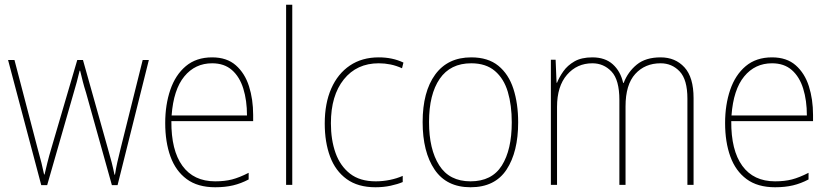

<svg xmlns="http://www.w3.org/2000/svg" viewBox="-20 -780 3505 810"><path d="M343 -389Q335 -414 329.5 -435.5Q324 -457 318 -482H316Q310 -457 304 -434.5Q298 -412 291 -389L179 1H154L14 -527H41L138 -156Q149 -117 155 -92.5Q161 -68 166 -44H168Q173 -65 179.5 -92Q186 -119 198 -159L306 -527H330L434 -157Q444 -123 451 -95.5Q458 -68 463 -43H465Q470 -74 475 -95.5Q480 -117 489 -154L582 -527H608L476 1H452Z M875 -538Q937 -538 975 -504.5Q1013 -471 1030.5 -416Q1048 -361 1048 -295V-269H703Q702 -146 749.5 -80.5Q797 -15 888 -15Q928 -15 959 -23Q990 -31 1029 -51V-23Q997 -6 963.5 2Q930 10 888 10Q814 10 767.5 -24.5Q721 -59 699 -120Q677 -181 677 -261Q677 -338 698.5 -401Q720 -464 764 -501Q808 -538 875 -538ZM875 -513Q803 -513 757.5 -457.5Q712 -402 704 -293H1022Q1022 -356 1006.5 -406Q991 -456 958.5 -484.5Q926 -513 875 -513Z M1213 0H1187V-760H1213Z M1564 10Q1490 10 1442.5 -24.5Q1395 -59 1372.5 -119.5Q1350 -180 1350 -259Q1350 -344 1377.5 -406.5Q1405 -469 1456 -503.5Q1507 -538 1578 -538Q1636 -538 1682 -516L1676 -492Q1652 -503 1627.5 -508Q1603 -513 1578 -513Q1485 -513 1430.5 -445Q1376 -377 1376 -260Q1376 -190 1395.5 -135Q1415 -80 1456.5 -47.5Q1498 -15 1565 -15Q1595 -15 1624.5 -21Q1654 -27 1679 -38V-12Q1658 -3 1628 3.5Q1598 10 1564 10Z M2166 -264Q2166 -139 2117 -64.5Q2068 10 1965 10Q1864 10 1813.5 -64.5Q1763 -139 1763 -265Q1763 -393 1816 -465.5Q1869 -538 1968 -538Q2039 -538 2082.5 -502.5Q2126 -467 2146 -405Q2166 -343 2166 -264ZM1790 -265Q1790 -150 1833 -82.5Q1876 -15 1965 -15Q2055 -15 2097 -81.5Q2139 -148 2139 -264Q2139 -336 2122.5 -392Q2106 -448 2068 -480.5Q2030 -513 1968 -513Q1880 -513 1835 -447.5Q1790 -382 1790 -265Z M2767 -538Q2829 -538 2867.5 -496Q2906 -454 2906 -366V0H2880V-364Q2880 -444 2847.5 -478.5Q2815 -513 2767 -513Q2701 -513 2660 -468Q2619 -423 2619 -331V0H2593V-358Q2593 -443 2560 -478Q2527 -513 2479 -513Q2414 -513 2372 -464.5Q2330 -416 2330 -329V0H2304V-528H2324L2328 -431H2330Q2339 -454 2356.5 -479Q2374 -504 2403.5 -521Q2433 -538 2479 -538Q2533 -538 2565.5 -508.5Q2598 -479 2609 -430H2611Q2629 -477 2666.5 -507.5Q2704 -538 2767 -538Z M3237 -538Q3299 -538 3337 -504.5Q3375 -471 3392.5 -416Q3410 -361 3410 -295V-269H3065Q3064 -146 3111.5 -80.5Q3159 -15 3250 -15Q3290 -15 3321 -23Q3352 -31 3391 -51V-23Q3359 -6 3325.5 2Q3292 10 3250 10Q3176 10 3129.5 -24.5Q3083 -59 3061 -120Q3039 -181 3039 -261Q3039 -338 3060.5 -401Q3082 -464 3126 -501Q3170 -538 3237 -538ZM3237 -513Q3165 -513 3119.5 -457.5Q3074 -402 3066 -293H3384Q3384 -356 3368.5 -406Q3353 -456 3320.5 -484.5Q3288 -513 3237 -513Z"/></svg>

Font: Noto Sans Kannada SemiCondensed Thin
Style: Regular
Weight: 100
Width: 4
Designer: Jelle Bosma - Monotype Design Team
Foundry: Monotype Imaging Inc.
Version: Version 2.005; ttfautohint (v1.8.4.7-5d5b)